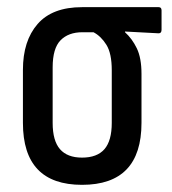

<svg xmlns="http://www.w3.org/2000/svg" viewBox="-20 -508 480 536"><path d="M209 8Q44 8 44 -165V-313Q44 -394 85 -441Q126 -488 209 -488H423Q431 -488 431 -479V-425Q431 -415 423 -415L329 -420V-418Q349 -400 362 -373Q375 -346 375 -302V-165Q375 8 209 8ZM209 -68Q251 -68 271.5 -91.5Q292 -115 292 -165V-312Q292 -359 277 -383Q262 -407 241 -418H210Q171 -418 149 -395.5Q127 -373 127 -320V-165Q127 -115 147.5 -91.5Q168 -68 209 -68Z"/></svg>

Font: Sofia Sans Condensed Medium
Style: Regular
Weight: 500
Designer: Botio Nikoltchev, Ani Petrova
Foundry: lettersoup
Version: Version 4.101; ttfautohint (v1.8.4.7-5d5b)